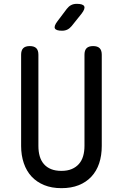

<svg xmlns="http://www.w3.org/2000/svg" viewBox="-20 -970 640 1000"><path d="M90 -685Q90 -708 101 -719Q112 -730 135 -730Q158 -730 169 -719Q180 -708 180 -685V-210Q180 -180 187 -156Q194 -132 209 -115Q224 -98 246.5 -89Q269 -80 300 -80Q331 -80 353.5 -89.5Q376 -99 391 -116Q406 -133 413 -157Q420 -181 420 -210V-685Q420 -708 431 -719Q442 -730 465 -730Q488 -730 499 -719Q510 -708 510 -685V-210Q510 -160 496.5 -119.5Q483 -79 456 -50Q429 -21 390 -5.5Q351 10 300 10Q249 10 210 -6Q171 -22 144.5 -50.5Q118 -79 104 -120Q90 -161 90 -210ZM303 -810Q272 -810 266 -822Q260 -834 279 -859L328 -924Q338 -937 350.5 -943.5Q363 -950 380 -950Q412 -950 418.5 -937.5Q425 -925 405 -899L353 -834Q343 -822 331 -816Q319 -810 303 -810Z"/></svg>

Font: Maple Mono
Style: Regular
Weight: 400
Monospace: yes
Designer: subframe7536
Version: Version 7.300